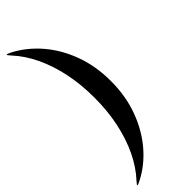

<svg xmlns="http://www.w3.org/2000/svg" viewBox="-278 -737 867 867"><g transform="rotate(-45 155.5 -303.5)"><path d="M251 -303.5Q251 -208 221.5 -127.8Q192 -47.5 140.8 12.5Q89.5 72.5 23.5 106Q4.5 116 2.5 113.5Q1.5 112.5 3.5 109.5Q5.5 106.5 14.5 96Q55.5 52 84.8 -9Q114 -70 129.8 -144.2Q145.5 -218.5 145.5 -303.5Q145.5 -388.5 129.8 -462.8Q114 -537 84.8 -598Q55.5 -659 14.5 -703Q5.5 -713 3.5 -716.2Q1.5 -719.5 2.5 -720.5Q4.5 -723 23.5 -713.5Q89.5 -679 140.8 -619.2Q192 -559.5 221.5 -479.2Q251 -399 251 -303.5Z"/></g></svg>

Font: Fraunces 120pt SemiBold
Style: Regular
Weight: 600
Version: Version 1.000;[b76b70a41]